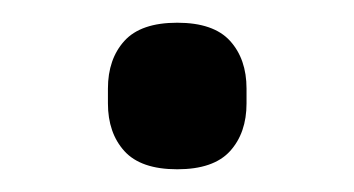

<svg xmlns="http://www.w3.org/2000/svg" viewBox="-20 -137 312 169"><path d="M136 12Q104 12 89.5 -4Q75 -20 75 -46V-59Q75 -85 89.5 -101Q104 -117 136 -117Q168 -117 182.5 -101Q197 -85 197 -59V-46Q197 -20 182.5 -4Q168 12 136 12Z"/></svg>

Font: IBM Plex Sans Thai
Style: Regular
Weight: 400
Designer: Mike Abbink, Paul van der Laan, Pieter van Rosmalen, Ben Mitchell, Mark Frömberg
Foundry: Bold Monday
Version: Version 1.1